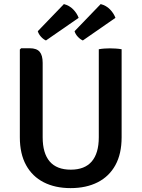

<svg xmlns="http://www.w3.org/2000/svg" viewBox="-20 -930 710 963"><path d="M590 -241.5Q590 -158.5 558.8 -101.8Q527.5 -45 470 -15.8Q412.5 13.5 334 13.5Q256.5 13.5 199.2 -15.8Q142 -45 110.8 -101.8Q79.5 -158.5 79.5 -241.5V-681.5L86 -688H129Q164 -688 179 -670.2Q194 -652.5 194 -614.5V-241.5Q194 -161.5 229.2 -120.2Q264.5 -79 335 -79Q405 -79 440.2 -120.2Q475.5 -161.5 475.5 -241.5V-683Q489 -685.5 503.8 -686.5Q518.5 -687.5 531 -687.5Q544 -687.5 560.2 -686.5Q576.5 -685.5 590 -683ZM485 -909.5Q512.5 -902.5 531.5 -883Q550.5 -863.5 559 -840.5L395.5 -727Q382 -733 370 -746Q358 -759 354 -773.5ZM300.5 -909.5Q328 -902.5 347 -883Q366 -863.5 374.5 -840.5L210.5 -727Q197 -733 185.2 -746.2Q173.5 -759.5 169.5 -773.5Z"/></svg>

Font: Signika Negative Light Medium
Style: Regular
Weight: 500
Version: Version 2.001